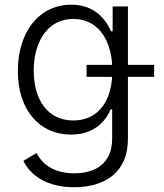

<svg xmlns="http://www.w3.org/2000/svg" viewBox="-20 -573 689 809"><path d="M292.5 215.8C423.3 215.8 519 152.3 519 13.2V-249H629.4V-299.8H519V-545.9H454.6V-440.9H447.8C425.8 -490.7 379.9 -553.2 280.3 -553.2C146.5 -553.2 55.2 -440.4 55.2 -273.9C55.2 -106.4 148.9 -5.9 278.8 -5.9C376 -5.9 424.3 -61 446.3 -112.3H452.6V10.3C452.6 110.8 388.7 157.2 292.5 157.2C201.2 157.2 156.7 114.3 133.3 71.8L78.6 105C110.4 169.4 181.2 215.8 292.5 215.8ZM288.6 -65.4C182.1 -65.4 122.1 -151.4 122.1 -275.4C122.1 -397 180.7 -493.2 288.6 -493.2C387.7 -493.2 445.8 -413.6 452.6 -299.8H344.7V-249H452.6C444.8 -134.3 385.3 -65.4 288.6 -65.4Z"/></svg>

Font: Raveo Light
Style: Regular
Weight: 300
Designer: Jakub Foglar, Rasmus Andersson (Inter)
Foundry: Jakubfoglar.com
Version: Version 1.100;Glyphs 3.2.3 (3260)